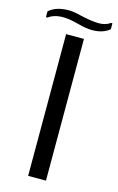

<svg xmlns="http://www.w3.org/2000/svg" viewBox="-176 -864 563 916"><g transform="rotate(15 105.0 -406.5)"><path d="M62 -700H150V0H62ZM105 -762Q50 -777 14 -774Q-22 -771 -45 -753L-52 -754V-782Q-39 -794 -18.5 -802.5Q2 -811 33 -813Q64 -815 106 -804Q161 -791 196.5 -790.5Q232 -790 255 -807H262V-778Q250 -767 229 -759Q208 -751 178 -750.5Q148 -750 105 -762Z"/></g></svg>

Font: Phudu
Style: Regular
Weight: 400
Version: Version 1.005;gftools[0.9.23]